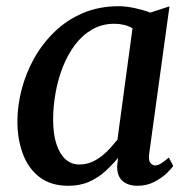

<svg xmlns="http://www.w3.org/2000/svg" viewBox="-20 -588 614 618"><path d="M460.5 -95.5Q457 -73 463.8 -64.2Q470.5 -55.5 479.5 -55.5Q488 -55.5 498.2 -61.8Q508.5 -68 523.5 -81L537.5 -54Q533.5 -47 517.8 -31.5Q502 -16 477.5 -3Q453 10 422 10Q393 10 375 -5Q357 -20 357 -53L360 -80Q342.5 -58.5 320 -37.8Q297.5 -17 268 -3.5Q238.5 10 200 10Q144 10 107.8 -17.5Q71.5 -45 53.8 -92.2Q36 -139.5 36 -197.5Q36 -248 49.8 -300.5Q63.5 -353 90.2 -400.8Q117 -448.5 156.2 -486.2Q195.5 -524 247.2 -546Q299 -568 362 -568Q386 -568 414.5 -561.8Q443 -555.5 464 -547.5L525.5 -567.5ZM406.5 -497Q393.5 -504.5 378.8 -508Q364 -511.5 348 -511.5Q308.5 -511.5 276.8 -493.2Q245 -475 221.5 -443.8Q198 -412.5 182.2 -372.5Q166.5 -332.5 158.8 -288.8Q151 -245 151 -203Q151 -156 161.8 -123.8Q172.5 -91.5 191.2 -75Q210 -58.5 235 -58.5Q256 -58.5 274 -66Q292 -73.5 307.5 -85.8Q323 -98 335.5 -112Q348 -126 358 -138.5Z"/></svg>

Font: Merriweather Medium
Style: Italic
Weight: 500
Italic angle: -7.8°
Version: Version 2.101